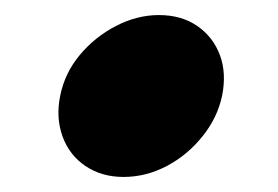

<svg xmlns="http://www.w3.org/2000/svg" viewBox="-20 -431 369 255"><path d="M60 -304Q66 -334 86 -358Q106 -382 134 -396.5Q162 -411 191 -411Q221 -411 242 -396.5Q263 -382 272 -358Q281 -334 275 -304Q269 -275 249 -250Q229 -225 201.5 -210.5Q174 -196 144 -196Q115 -196 93.5 -210.5Q72 -225 63 -250Q54 -275 60 -304Z"/></svg>

Font: Rubik
Style: Italic
Weight: 400
Italic angle: -12°
Designer: Hubert and Fischer
Foundry: Hubert and Fischer
Version: Version 2.300;gftools[0.9.30]